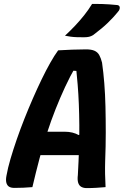

<svg xmlns="http://www.w3.org/2000/svg" viewBox="-20 -959 640 984"><path d="M89 -284H310Q333 -284 351 -279.5Q369 -275 383 -267L409 -276L411 -222L413 -164H97Q87 -164 81.5 -171.5Q76 -179 75 -192Q74 -205 77 -220ZM146 0Q124 2 100 3Q76 4 54 4Q36 4 26 -2.5Q16 -9 12.5 -23Q9 -37 13 -58Q20 -98 34 -145.5Q48 -193 66 -245Q84 -297 105 -350Q126 -403 148.5 -454.5Q171 -506 193.5 -552.5Q216 -599 237.5 -637Q259 -675 278 -701Q314 -703 349.5 -704.5Q385 -706 421 -706Q448 -706 464 -699Q480 -692 488.5 -677Q497 -662 503 -638Q510 -589 514.5 -532.5Q519 -476 520.5 -412.5Q522 -349 522 -279.5Q522 -210 519 -134Q518 -101 518.5 -68Q519 -35 521 0Q498 2 474 3.5Q450 5 424 5Q408 5 396.5 -1.5Q385 -8 380.5 -23Q376 -38 379 -62Q383 -134 385 -198Q387 -262 386.5 -318Q386 -374 384 -425.5Q382 -477 378 -525.5Q374 -574 369 -623L398 -594L330 -598L369 -620Q339 -568 313.5 -513Q288 -458 265 -400Q242 -342 221.5 -279Q201 -216 182.5 -146.5Q164 -77 146 0ZM452 -939Q482 -939 502.5 -938.5Q523 -938 541.5 -936.5Q560 -935 582 -933Q592 -931 593.5 -922.5Q595 -914 589 -904Q573 -884 559 -869Q545 -854 531 -840.5Q517 -827 499.5 -812.5Q482 -798 457 -779Q447 -773 436.5 -770.5Q426 -768 410 -768Q390 -768 373.5 -768.5Q357 -769 342.5 -771Q328 -773 313 -776Q342 -803 366 -828.5Q390 -854 411.5 -881Q433 -908 452 -939Z"/></svg>

Font: Rec Mono Semicasual
Style: Bold Italic
Weight: 700
Italic angle: -10°
Version: Version 1.085; ttfautohint (v1.8.4.7-5d5b)